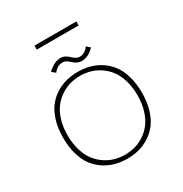

<svg xmlns="http://www.w3.org/2000/svg" viewBox="-229 -1195 1308 1375"><g transform="rotate(-30 425.0 -507.0)"><path d="M253 -1023.5H599V-990.5H253ZM493 -758Q476 -758 461 -764.2Q446 -770.5 435.2 -779.5Q424.5 -788.5 414.2 -797.5Q404 -806.5 391.8 -812.8Q379.5 -819 366 -819Q352.5 -819 339.5 -814.8Q326.5 -810.5 318.2 -804.2Q310 -798 303.5 -791.8Q297 -785.5 294 -781L291 -777L262 -801Q263 -802.5 268.2 -807.8Q273.5 -813 284 -821Q294.5 -829 306.8 -836.2Q319 -843.5 335.5 -848.8Q352 -854 368 -854Q389 -854 407.2 -844.2Q425.5 -834.5 436.5 -823Q447.5 -811.5 463.2 -801.8Q479 -792 495 -792Q508.5 -792 521.2 -796.5Q534 -801 542 -807.2Q550 -813.5 556.2 -819.8Q562.5 -826 565 -830.5L568 -835L597 -810Q594 -806 586.5 -799.2Q579 -792.5 565.2 -782.2Q551.5 -772 532 -765Q512.5 -758 493 -758ZM426.5 11Q376 11 330.2 -0.8Q284.5 -12.5 242 -39.5Q199.5 -66.5 168.5 -107Q137.5 -147.5 119 -209.2Q100.5 -271 100.5 -348Q100.5 -424.5 119 -486.2Q137.5 -548 168.5 -588.2Q199.5 -628.5 242 -655.5Q284.5 -682.5 330.2 -694.2Q376 -706 426.5 -706Q476.5 -706 522.2 -694.2Q568 -682.5 610.2 -655.5Q652.5 -628.5 683.5 -588.2Q714.5 -548 733 -486.2Q751.5 -424.5 751.5 -348Q751.5 -271 733 -209.2Q714.5 -147.5 683.5 -107Q652.5 -66.5 610.2 -39.5Q568 -12.5 522.2 -0.8Q476.5 11 426.5 11ZM426.5 -22Q468.5 -22 508.8 -33Q549 -44 586.8 -69.2Q624.5 -94.5 652.5 -131.2Q680.5 -168 697.5 -224Q714.5 -280 714.5 -348Q714.5 -416 697.5 -471.5Q680.5 -527 652.5 -563.8Q624.5 -600.5 586.8 -625.8Q549 -651 508.8 -662Q468.5 -673 426.5 -673Q384 -673 343.5 -662Q303 -651 265.2 -625.8Q227.5 -600.5 199.2 -563.8Q171 -527 154 -471.5Q137 -416 137 -348Q137 -280 154 -224Q171 -168 199.2 -131.2Q227.5 -94.5 265.2 -69.2Q303 -44 343.5 -33Q384 -22 426.5 -22Z"/></g></svg>

Font: League Mono Wide Thin
Style: Regular
Weight: 100
Width: 8
Designer: Tyler Finck
Foundry: The League of Moveable Type / Tyler Finck
Version: Version 2.210